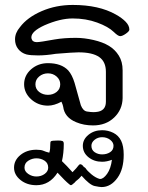

<svg xmlns="http://www.w3.org/2000/svg" viewBox="-20 -511 597 774"><path d="M355 -5.4Q317.8 -5.4 287.1 -18.3Q240.1 -37.6 234.7 -80.7Q233.7 -87.6 227.7 -101Q198 -85.1 173.3 -85.1Q133.7 -85.1 105.4 -110.9Q77.2 -136.6 77.2 -171.3Q77.2 -206.9 105.4 -231.7Q133.7 -256.4 173.3 -256.4Q227.2 -256.4 255 -227.2Q270.8 -209.4 280.7 -176.7L305.9 -86.6Q314.9 -63.9 330.7 -61.4Q346.5 -58.9 356.9 -58.9L366.3 -59.4Q406.9 -62.4 406.9 -101V-221.3Q406.9 -262.4 379.7 -281.2Q352.5 -300 296.5 -300Q276.7 -300 205 -294.1Q165.3 -287.6 133.2 -287.6Q102.5 -287.6 86.6 -291.6Q65.8 -297.5 53.2 -313.6Q40.6 -329.7 40.6 -352.5Q40.6 -378.2 60.4 -401.5Q90.1 -441.1 148 -466.1Q205.9 -491.1 273.3 -491.1Q378.7 -491.1 447 -452.5Q471.8 -438.6 486.6 -423.3Q501.5 -407.9 501.5 -391.6Q501.5 -385.1 487.4 -375.2Q473.3 -365.3 464.4 -365.3Q455.9 -365.3 438.6 -382.2Q416.8 -403.5 371.8 -420Q326.7 -436.6 272.8 -436.6Q222.3 -436.6 158.9 -408.9Q106.4 -384.7 106.4 -360.4L106.9 -355.9Q110.4 -341.1 128.2 -341.1Q141.1 -341.1 200.5 -352Q238.1 -358.4 286.1 -358.4Q319.3 -358.4 356.9 -349.8Q394.6 -341.1 419.1 -326.2Q443.6 -311.4 458.9 -286.9Q474.3 -262.4 474.3 -227.7V-115.3Q473.3 -68.8 440.1 -37.1Q406.9 -5.4 355 -5.4ZM389.6 243.1Q381.7 243.1 361.6 238.9Q341.6 234.7 308.9 197.5Q297.5 210.9 291.8 214.6Q286.1 218.3 280.7 225.2Q269.3 235.6 265.8 235.6Q263.4 235.6 257.9 230.7Q243.1 218.8 211.9 185.1Q179.7 235.6 126.7 235.6Q88.6 235.6 62.6 214.6Q36.6 193.6 36.6 164.9Q36.6 134.7 62.6 113.6Q88.6 92.6 126.7 92.6Q146 92.6 155 96.8Q163.9 101 178.7 104.5Q181.2 96.5 181.9 89.1Q182.7 81.7 182.7 71.3Q182.7 60.9 184.7 58.9Q188.6 55.4 213.9 55.4Q225.7 55.4 231.4 57.4Q237.1 59.4 237.1 68.8Q237.1 106.4 229.7 138.6Q241.1 149.5 249.5 158.4Q257.9 167.3 272.3 183.2Q289.6 165.8 296.5 155.9Q300.5 151 303 151Q310.9 151 318.3 162.4Q320.8 162.4 325.2 167.3Q331.2 177.2 347.8 191.1Q364.4 205 380.2 209.9L383.7 210.4Q397 210.4 411.9 189.6Q426.7 168.8 431.2 133.2Q410.4 141.1 391.6 141.1Q359.4 141.1 336.6 122.8Q313.9 104.5 313.9 76.7Q313.9 51 336.6 32.4Q359.4 13.9 391.6 13.9Q415.8 13.9 436.9 24.5Q457.9 35.1 468.3 56.4Q478.7 77.7 478.7 112.9Q478.7 170.8 454 205.4Q427.2 243.1 389.6 243.1ZM173.3 -128.7Q193.6 -128.7 208.2 -140.3Q222.8 -152 222.8 -171.3Q222.8 -189.6 208.2 -202.5Q193.6 -215.3 173.3 -215.3Q153 -215.3 137.9 -202.7Q122.8 -190.1 122.8 -171.3Q122.8 -152 137.9 -140.3Q153 -128.7 173.3 -128.7ZM391.6 111.4Q410.4 111.4 424 102.5Q437.6 93.6 437.6 76.7Q437.6 62.9 424 52.5Q410.4 42.1 391.6 42.1Q374.3 42.1 361.4 52.5Q348.5 62.9 348.5 76.7Q348.5 93.6 361.6 102.5Q374.8 111.4 391.6 111.4ZM126.7 200.5Q146 200.5 160.1 190.1Q174.3 179.7 174.3 164.9Q174.3 146.5 159.9 136.9Q145.5 127.2 126.7 127.2Q109.4 127.2 94.1 136.9Q78.7 146.5 78.7 164.9Q78.7 179.7 93.8 190.1Q108.9 200.5 126.7 200.5Z"/></svg>

Font: Shan Wanhai
Style: Regular
Weight: 400
Designer: Khon Soe Zaw Thu
Foundry: Shan Unicode
Version: Version 1.00 June 3, 2017, initial release